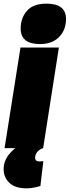

<svg xmlns="http://www.w3.org/2000/svg" viewBox="-33 -810 381 1050"><path d="M222 -790Q328 -790 328 -706Q328 -646 290 -607.5Q252 -569 186 -569Q80 -569 80 -654Q80 -711 114 -750.5Q148 -790 222 -790ZM-8 0 79 -550H289L203 0ZM83 -21 203 0Q180 8 169.5 22.5Q159 37 159 53Q159 73 185 73Q192 73 197 72Q202 71 204 71L188 207Q169 213 150 216.5Q131 220 112 220Q50 220 18.5 190Q-13 160 -13 116Q-13 72 14.5 36.5Q42 1 83 -21Z"/></svg>

Font: Georama Black
Style: Italic
Weight: 900
Italic angle: -9°
Designer: Jean-Baptiste Levee
Foundry: Production Type
Version: Version 1.000